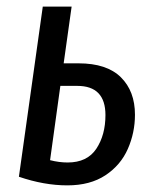

<svg xmlns="http://www.w3.org/2000/svg" viewBox="-20 -547 460 579"><path d="M387 -201Q387 -147 365.5 -98Q344 -49 298 -18.5Q252 12 183 12Q113 12 37 -14L109 -527H196L172 -356H217Q302 -356 344.5 -314Q387 -272 387 -201ZM298 -200Q298 -288 213 -288H162L131 -64Q158 -57 184 -57Q243 -57 270.5 -98.5Q298 -140 298 -200Z"/></svg>

Font: Fira Sans Compressed
Style: Italic
Weight: 400
Width: 1
Italic angle: -8°
Designer: bBox Type GmbH & Carrois Corporate GbR & Edenspiekermann AG
Foundry: bBox Type GmbH & Carrois Corporate GbR & Edenspiekermann AG
Version: Version 4.301